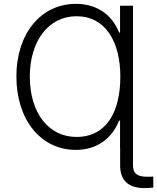

<svg xmlns="http://www.w3.org/2000/svg" viewBox="-20 -757 806 984"><path d="M661.6 -727.5H595.2V-590.3H590.3C553.2 -684.6 473.1 -737.3 369.6 -737.3C188.5 -737.3 64 -583.5 64 -365.2C64 -144 188.5 11.2 368.7 11.2C471.7 11.2 551.8 -42.5 590.3 -138.7H595.2V0H595.7V91.3C595.7 167.5 638.2 207 719.7 207C737.3 207 755.4 205.6 765.6 204.1V147.9C754.9 148.9 743.2 148.9 734.9 148.9C683.1 148.9 661.6 131.8 661.6 91.3ZM371.6 -55.2C230.5 -55.2 132.8 -176.3 132.8 -364.7C132.8 -545.9 228 -673.8 372.1 -673.8C520 -673.8 596.7 -543.5 596.7 -364.7C596.7 -183.1 525.4 -55.2 371.6 -55.2Z"/></svg>

Font: Raveo Light
Style: Regular
Weight: 300
Designer: Jakub Foglar, Rasmus Andersson (Inter)
Foundry: Jakubfoglar.com
Version: Version 1.100;Glyphs 3.2.3 (3260)